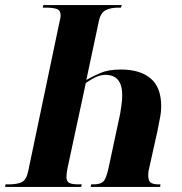

<svg xmlns="http://www.w3.org/2000/svg" viewBox="-35 -734 713 754"><path d="M443 -714 440 -704H428Q400 -704 380 -694Q360 -684 353 -650L304 -420Q328 -434 359.5 -447.5Q391 -461 440 -461Q515 -461 556.5 -426Q598 -391 598 -317Q598 -294 593 -269.5Q588 -245 583 -218L552 -79Q547 -61 547 -48Q547 -23 557.5 -16.5Q568 -10 585 -10H595L594 0H321L323 -10H332Q359 -10 370.5 -21Q382 -32 391 -73L437 -288Q439 -299 442 -321Q445 -343 445 -360Q445 -440 379 -440Q361 -440 342 -431.5Q323 -423 302 -408L230 -73Q228 -63 227 -54.5Q226 -46 226 -39Q226 -22 236.5 -16Q247 -10 273 -10H286L284 0H-15L-13 -10H0Q33 -10 51 -19Q69 -28 76 -63L197 -640Q200 -653 201.5 -660.5Q203 -668 203 -674Q203 -694 187.5 -699Q172 -704 145 -704H133L135 -714Z"/></svg>

Font: Noto Serif Display ExtraCondensed ExtraBold
Style: Italic
Weight: 800
Width: 2
Italic angle: -12°
Designer: Monotype Design Team
Foundry: Monotype Imaging Inc.
Version: Version 2.009